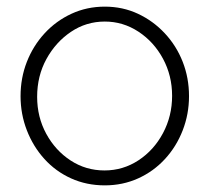

<svg xmlns="http://www.w3.org/2000/svg" viewBox="-20 -549 632 579"><path d="M296 10Q241 10 194.5 -11Q148 -32 114 -69.5Q80 -107 61 -156Q42 -205 42 -259Q42 -314 61 -362.5Q80 -411 114.5 -448.5Q149 -486 195.5 -507.5Q242 -529 296 -529Q350 -529 396 -507.5Q442 -486 477 -448.5Q512 -411 531 -362.5Q550 -314 550 -259Q550 -205 531 -156Q512 -107 477.5 -69.5Q443 -32 396.5 -11Q350 10 296 10ZM92 -257Q92 -196 119.5 -145.5Q147 -95 193 -65Q239 -35 295 -35Q351 -35 397.5 -65.5Q444 -96 471.5 -147.5Q499 -199 499 -260Q499 -321 471.5 -372Q444 -423 397.5 -453.5Q351 -484 296 -484Q240 -484 194 -453Q148 -422 120 -371Q92 -320 92 -257Z"/></svg>

Font: Raleway Thin Light
Style: Regular
Weight: 300
Version: Version 4.026